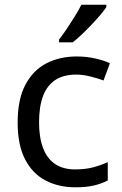

<svg xmlns="http://www.w3.org/2000/svg" viewBox="-20 -786 520 816"><path d="M300 10Q229 10 173.5 -19Q118 -48 86.5 -109Q55 -170 55 -265Q55 -364 88 -426Q121 -488 177.5 -517Q234 -546 306 -546Q347 -546 385 -537.5Q423 -529 447 -517L420 -444Q396 -453 364 -461Q332 -469 304 -469Q250 -469 215 -446Q180 -423 163 -378Q146 -333 146 -266Q146 -202 163 -157Q180 -112 214 -89Q248 -66 299 -66Q343 -66 376.5 -75Q410 -84 438 -97V-19Q411 -5 378.5 2.5Q346 10 300 10ZM432 -756Q423 -742 406 -722Q389 -702 368.5 -680.5Q348 -659 327.5 -639.5Q307 -620 289 -606H231V-618Q246 -637 263.5 -663Q281 -689 298 -716.5Q315 -744 326 -766H432Z"/></svg>

Font: Noto Sans Kannada
Style: Regular
Weight: 400
Designer: Jelle Bosma - Monotype Design Team
Foundry: Monotype Imaging Inc.
Version: Version 2.003